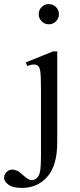

<svg xmlns="http://www.w3.org/2000/svg" viewBox="-97 -715 394 951"><path d="M144.5 -694.8Q165.5 -694.8 180.2 -680.2Q194.8 -665.5 194.8 -644.5Q194.8 -624 180.2 -609.4Q165.5 -594.7 144.5 -594.7Q124 -594.7 109.4 -609.4Q94.7 -624 94.7 -644.5Q94.7 -665.5 109.4 -680.2Q124 -694.8 144.5 -694.8ZM186.5 -460.4V-10.3Q186.5 104.5 137.7 160.2Q88.9 215.8 10.7 215.8Q-33.7 215.8 -55.2 199.7Q-76.7 183.6 -76.7 166.5Q-76.7 149.4 -64.7 137.2Q-52.7 125 -36.6 125Q-23.9 125 -10.7 131.3Q-2.4 134.8 21.2 156Q44.9 177.2 61 177.2Q72.8 177.2 84 168.2Q95.2 159.2 100.6 137.9Q106 116.7 106 45.9V-272.5Q106 -346.2 101.6 -367.2Q98.1 -383.3 90.8 -389.4Q83.5 -395.5 70.8 -395.5Q57.1 -395.5 37.6 -388.2L30.8 -405.8L165.5 -460.4Z"/></svg>

Font: Jameel Khushkhat-L
Style: Regular
Weight: 400
Version: Version 3.5